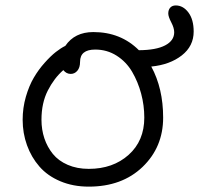

<svg xmlns="http://www.w3.org/2000/svg" viewBox="-20 -738 738 712"><path d="M309.1 -45.9Q251 -45.9 203.6 -65.9Q156.2 -85.9 126.2 -120.4Q96.2 -154.8 80.1 -199.5Q64 -244.1 64 -293.9Q64 -337.9 75.9 -379.2Q87.9 -420.4 105.5 -450.2Q123 -480 145.5 -505.1Q168 -530.3 187 -545.2Q206.1 -560.1 222.2 -567.9Q256.8 -619.1 326.2 -619.1Q427.7 -619.1 495.1 -551.8Q559.1 -552.2 592.5 -569.8Q626 -587.4 626 -618.2Q626 -634.3 615 -655.3Q604 -676.3 604 -688Q604 -701.7 611.3 -709.7Q618.7 -717.8 631.8 -717.8Q659.2 -717.8 678.7 -691.7Q698.2 -665.5 698.2 -621.1Q698.2 -566.9 654.1 -532.5Q609.9 -498 541 -491.2Q585 -410.2 585 -301.8Q585 -192.4 508.8 -119.1Q432.6 -45.9 309.1 -45.9ZM133.8 -293.9Q133.8 -257.3 144.5 -225.1Q155.3 -192.9 176 -167.2Q196.8 -141.6 231.2 -126.7Q265.6 -111.8 309.1 -111.8Q398.9 -111.8 457 -163.8Q515.1 -215.8 515.1 -301.8Q515.1 -347.2 503.4 -390.9Q491.7 -434.6 470 -471.7Q448.2 -508.8 412.6 -531.5Q377 -554.2 333 -554.2Q276.9 -554.2 276.9 -508.8Q276.9 -487.3 266.8 -475.6Q256.8 -463.9 242.2 -463.9Q226.1 -463.9 214.8 -478Q180.7 -448.2 157.2 -402.1Q133.8 -356 133.8 -293.9Z"/></svg>

Font: Shantell Sans Irregular
Style: Regular
Weight: 300
Designer: Stephen Nixon, Anya Danilova, Shantell Martin
Foundry: Arrow Type
Version: Version 1.006;[9816181b4]